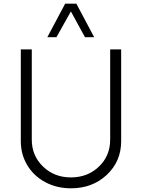

<svg xmlns="http://www.w3.org/2000/svg" viewBox="-20 -1020 776 1050"><path d="M288.6 -816.4H238.8L336.4 -1000H397.5L495.1 -816.4H444.8L367.7 -957.5ZM367.7 9.8Q290.5 9.8 227.8 -23.7Q165 -57.1 129.4 -116.2Q93.8 -175.3 93.8 -247.6V-750H153.8V-256.3Q153.8 -168.5 215.3 -109.1Q276.9 -49.8 367.7 -49.8Q459.5 -49.8 521 -108.9Q582.5 -168 582.5 -256.3V-750H642.6V-247.6Q642.6 -137.7 564.2 -64Q485.8 9.8 367.7 9.8Z"/></svg>

Font: Now Alt Light
Style: Regular
Weight: 300
Designer: Alfredo Marco Pradil
Foundry: Alfredo Marco Pradil
Version: Version 1.002;PS 001.002;hotconv 1.0.88;makeotf.lib2.5.64775